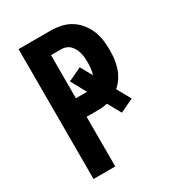

<svg xmlns="http://www.w3.org/2000/svg" viewBox="-178 -838 855 941"><g transform="rotate(-30 250.0 -367.5)"><path d="M73 0V-735H254Q283 -735 311.5 -729Q340 -723 365 -708Q390 -693 408.5 -670.5Q427 -648 438.5 -621.5Q450 -595 454 -566Q458 -537 458 -508Q458 -483 455 -458Q452 -433 444 -409Q436 -385 422 -363.5Q408 -342 389 -326L432 -248L356 -212L314 -287Q299 -283 284 -282Q269 -281 254 -281H196V0ZM259 -386 212 -472 288 -508 325 -442Q330 -458 332 -474.5Q334 -491 334 -508Q334 -522 333 -535.5Q332 -549 328.5 -562.5Q325 -576 319 -588Q313 -600 303.5 -610Q294 -620 281 -625Q268 -630 254 -630H196V-386Z"/></g></svg>

Font: Iosevka Extrabold
Style: Regular
Weight: 800
Monospace: yes
Designer: Belleve Invis
Foundry: Belleve Invis
Version: Version 32.5.0; ttfautohint (v1.8.4)